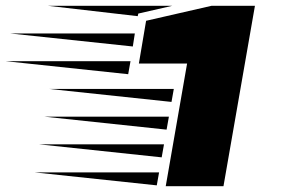

<svg xmlns="http://www.w3.org/2000/svg" viewBox="-270 -645 999 665"><path d="M504 0H304L378 -425H211L236 -573L463 -625H613ZM207 -589 -105 -625H327L209 -598ZM190 -484 -234 -529H197ZM174 -388 -250 -433H182ZM324 -292 -100 -337H332ZM307 -196 -117 -241H315ZM290 -100 -134 -145H298ZM273 -3 -151 -48H281Z"/></svg>

Font: Faster One
Style: Regular
Weight: 400
Designer: Eduardo Rodriguez Tunni
Foundry: Eduardo Rodriguez Tunni
Version: Version 1.003; ttfautohint (v1.8.4.7-5d5b);gftools[0.9.23]